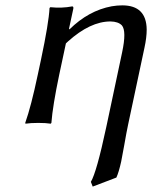

<svg xmlns="http://www.w3.org/2000/svg" viewBox="-20 -459 577 717"><path d="M239.3 -349.1Q310.5 -419.4 397 -435.5Q417.5 -439 436.5 -439Q526.9 -439 527.8 -348.6Q527.8 -318.8 519.5 -280.8L458.5 5.9Q452.6 33.2 443.8 84Q436 126 432.6 144Q423.8 184.1 414.6 204.1L326.2 237.8L319.3 220.2Q340.8 184.1 376.5 17.1Q377.9 11.2 378.9 5.9L436 -263.2Q453.1 -343.3 435.1 -364.3Q421.4 -378.4 392.6 -378.9Q316.9 -378.9 233.9 -304.2Q229.5 -300.3 226.1 -296.9L201.2 -180.2Q176.8 -64 171.9 0L169.4 2.9Q151.9 0 123 0Q94.2 0 75.2 2.9L74.2 0Q96.2 -62 121.1 -180.2L132.8 -234.9Q162.1 -373 165 -429.2L168 -432.1Q210.9 -427.7 249.5 -435.1Q254.9 -435.1 253.9 -427.2Q253.4 -425.8 253.4 -424.8L237.8 -352.1Z"/></svg>

Font: Linux Biolinum Slanted O
Style: Slanted
Weight: 400
Designer: Philipp H. Poll
Foundry: Philipp H. Poll
Version: Version 1.0.4